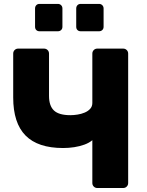

<svg xmlns="http://www.w3.org/2000/svg" viewBox="-20 -944 739 964"><path d="M468.8 0Q458.1 0 450.9 -7.2Q443.6 -14.5 443.6 -25.1V-240.1Q428 -226.8 404.1 -218Q380.3 -209.3 352.6 -205Q324.9 -200.8 296.9 -200.8Q170.1 -200.8 108.2 -263.6Q46.3 -326.4 46.3 -454.6V-674.9Q46.3 -685.5 53.5 -692.8Q60.8 -700 71.4 -700H200.6Q211.6 -700 218.9 -692.8Q226.1 -685.5 226.1 -674.9V-462.7Q226.1 -412.7 250.9 -389.2Q275.7 -365.7 333.6 -365.7Q350.2 -365.7 369.2 -368.7Q388.1 -371.6 405.1 -378.7Q422 -385.7 432.8 -397.7Q443.6 -409.6 443.6 -427V-674.9Q443.6 -685.5 450.9 -692.8Q458.1 -700 468.8 -700H598Q609 -700 616.2 -692.8Q623.5 -685.5 623.5 -674.9V-25.1Q623.5 -14.5 616.2 -7.2Q609 0 598 0ZM385.4 -787Q375.1 -787 368.9 -793.2Q362.7 -799.3 362.7 -809.6V-901.4Q362.7 -911.4 368.9 -917.9Q375.1 -924.4 385.4 -924.4H477.1Q487.1 -924.4 493.6 -917.9Q500.1 -911.4 500.1 -901.4V-809.6Q500.1 -799.3 493.6 -793.2Q487.1 -787 477.1 -787ZM178.6 -787Q168.3 -787 162.2 -793.2Q156 -799.3 156 -809.6V-901.4Q156 -911.4 162.2 -917.9Q168.3 -924.4 178.6 -924.4H270.4Q280.4 -924.4 286.9 -917.9Q293.4 -911.4 293.4 -901.4V-809.6Q293.4 -799.3 286.9 -793.2Q280.4 -787 270.4 -787Z"/></svg>

Font: Rubik Light
Style: Regular
Weight: 300
Designer: Hubert and Fischer
Foundry: Hubert and Fischer
Version: Version 2.300;gftools[0.9.30]